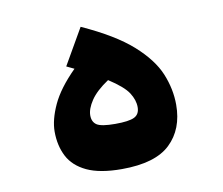

<svg xmlns="http://www.w3.org/2000/svg" viewBox="-59 -531 704 606"><g transform="rotate(-10 293.0 -227.5)"><path d="M285.6 4.9Q215.3 4.9 173.8 -14.6Q132.3 -34.2 114.5 -68.8Q96.7 -103.5 96.7 -148.4Q96.7 -186 118.4 -233.2Q140.1 -280.3 192.9 -333Q181.2 -338.9 168.5 -344.7L234.9 -460Q338.4 -413.1 393.3 -364.3Q448.2 -315.4 468.8 -265.6Q489.3 -215.8 489.3 -165.5Q489.3 -87.4 441.2 -41.3Q393.1 4.9 285.6 4.9ZM291 -279.3Q251.5 -252.9 233.9 -226.6Q216.3 -200.2 216.3 -179.2Q216.3 -158.2 230.7 -148.7Q245.1 -139.2 289.6 -139.2Q333.5 -139.2 350.8 -147.7Q368.2 -156.2 368.2 -179.2Q368.2 -202.1 353 -225.6Q337.9 -249 291 -279.3Z"/></g></svg>

Font: CaskaydiaMono NF
Style: Bold
Weight: 700
Designer: Aaron Bell
Foundry: Saja Typeworks
Version: Version 2111.001; ttfautohint (v1.8.4);Nerd Fonts 3.1.1